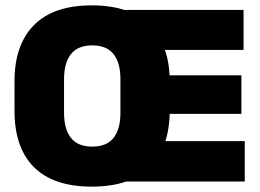

<svg xmlns="http://www.w3.org/2000/svg" viewBox="-20 -676 970 715"><path d="M321.5 19Q179.5 19 106.8 -53.2Q34 -125.5 34 -263.5V-373.5Q34 -509.5 106.8 -582.8Q179.5 -656 321.5 -656Q466.5 -656 539.2 -580.8Q612 -505.5 612 -373.5V-263.5Q612 -129.5 539.2 -55.2Q466.5 19 321.5 19ZM323.5 -130Q377 -130 402.8 -162.5Q428.5 -195 428.5 -256V-381Q428.5 -442 402.8 -474.5Q377 -507 323.5 -507Q270 -507 244.2 -474.5Q218.5 -442 218.5 -381V-256Q218.5 -195 244.2 -162.5Q270 -130 323.5 -130ZM891.5 0H421V-150.5H891.5ZM879 -252H532.5V-395.5H879ZM887 -490H421V-639H887Z"/></svg>

Font: Anek Devanagari Medium ExtraBold
Style: Regular
Weight: 800
Version: Version 1.003